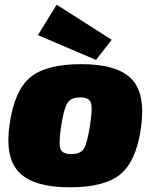

<svg xmlns="http://www.w3.org/2000/svg" viewBox="-20 -788 655 820"><path d="M457 -618 390 -532 142 -638 222 -768ZM327 -514Q480 -514 541.5 -451Q603 -388 582 -241Q562 -100 494.5 -44Q427 12 278 12Q126 12 63 -50.5Q0 -113 21 -257Q41 -400 108.5 -457Q176 -514 327 -514ZM323 -372Q283 -372 267.5 -347.5Q252 -323 240 -241Q230 -172 238.5 -151Q247 -130 286 -130Q324 -130 338.5 -153.5Q353 -177 365 -257Q376 -328 368 -350Q360 -372 323 -372Z"/></svg>

Font: Exo 2.0 Black
Style: Italic
Weight: 900
Italic angle: -8°
Designer: Natanael Gama
Version: Version 1.001;PS 001.001;hotconv 1.0.70;makeotf.lib2.5.58329